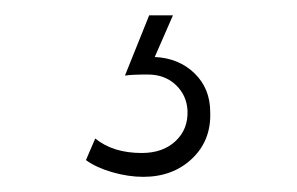

<svg xmlns="http://www.w3.org/2000/svg" viewBox="-20 -26 390 252"><path d="M92.8 184.1 105 155.8Q128.4 174.8 166 174.8Q193.8 174.8 210.4 159.2Q227.1 143.6 226.1 119.1Q225.1 99.1 210.7 85.4Q196.3 71.8 173.8 71.8Q152.8 71.8 144 73.2L175.8 -5.9H207L183.1 48.8Q214.8 50.3 235.4 70.3Q255.9 90.3 255.9 121.1Q257.3 158.2 232.2 182.1Q207 206.1 168 206.1Q148.4 206.1 127.2 200Q106 193.8 92.8 184.1Z"/></svg>

Font: Trueno UltraLight
Style: Regular
Weight: 250
Designer: Julieta Ulanovsky
Foundry: Julieta Ulanovsky
Version: Version 3.001b | FøM Fix